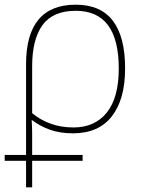

<svg xmlns="http://www.w3.org/2000/svg" viewBox="-21 -558 612 818"><path d="M292 -15Q238 -15 193.5 -31.5Q149 -48 116 -76V-276Q116 -390 160 -451Q204 -512 302 -512Q485 -512 485 -266Q485 -142 434 -78.5Q383 -15 292 -15ZM90 240H116V127H331V102H116Q116 36 116 11Q116 -14 114 -46H116Q145 -23 188.5 -6.5Q232 10 290 10Q399 10 455.5 -62.5Q512 -135 512 -266Q512 -538 302 -538Q90 -538 90 -284V102H-1V127H90Z"/></svg>

Font: Noto Sans UI Thin
Style: Regular
Weight: 250
Designer: Monotype Design Team
Foundry: Monotype Imaging Inc.
Version: Version 1.901